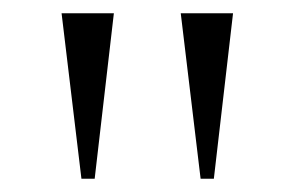

<svg xmlns="http://www.w3.org/2000/svg" viewBox="-20 -760 445 290"><path d="M103 -490 73 -740H152L123 -490ZM283 -490 253 -740H332L303 -490Z"/></svg>

Font: Spectral Light
Style: Regular
Weight: 300
Designer: Jean-Baptiste Levee
Foundry: Production Type
Version: Version 2.001